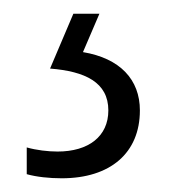

<svg xmlns="http://www.w3.org/2000/svg" viewBox="-20 -20 254 280"><path d="M184 141C184 96 155 65 101 56L125 0H87L53 80C104 84 138 100 138 141C138 179 109 201 64 201C50 201 33 199 19 195V234C33 238 52 240 70 240C141 240 184 203 184 141Z"/></svg>

Font: Noto Sans Gujarati UI ExtraCondensed Light
Style: Regular
Weight: 300
Width: 2
Designer: Jelle Bosma - Monotype Design Team, Universal Thirst
Foundry: Monotype Imaging Inc.
Version: Version 2.106